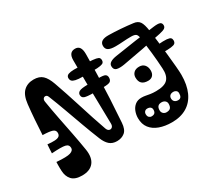

<svg xmlns="http://www.w3.org/2000/svg" viewBox="-144 -1027 1469 1323"><g transform="rotate(-30 591.0 -366.0)"><path d="M63.5 -76Q63 -85.5 62.8 -97.2Q62.5 -109 62.8 -121.5Q63 -134 63.5 -145Q144.5 -138.5 172.5 -147.8Q200.5 -157 200.5 -178Q200.5 -205 173 -211.2Q145.5 -217.5 66.5 -212Q67.5 -229.5 68.2 -246.8Q69 -264 70.5 -281Q105.5 -277.5 128 -278.8Q150.5 -280 161.5 -288.2Q172.5 -296.5 172.5 -314Q172.5 -336 150.5 -343.8Q128.5 -351.5 73.5 -353Q76 -408.5 80.8 -471.5Q85.5 -534.5 91.5 -589Q99 -656.5 130 -686.2Q161 -716 210.5 -716Q255.5 -716 280.8 -692.5Q306 -669 324.5 -617Q341 -571.5 359 -516.8Q377 -462 395.8 -403Q414.5 -344 433.2 -286.2Q452 -228.5 470.5 -177Q477 -158.5 489.5 -154.5Q502 -150.5 512 -159.2Q522 -168 521.5 -188Q520.5 -259.5 518.5 -345.8Q516.5 -432 515.2 -521.8Q514 -611.5 514.5 -694Q514.5 -725.5 526.8 -741.2Q539 -757 564.5 -757Q588.5 -757 600 -740Q611.5 -723 611.5 -689Q611 -606.5 608.2 -517.5Q605.5 -428.5 600.8 -336.8Q596 -245 589.5 -154Q586 -101.5 560.8 -80.8Q535.5 -60 498.5 -60Q462 -60 439.2 -80.2Q416.5 -100.5 401.5 -138Q373.5 -207 347.2 -279.5Q321 -352 295.2 -423Q269.5 -494 243.5 -559Q240 -568 235.2 -572Q230.5 -576 223.5 -576Q213 -576 206.8 -567.2Q200.5 -558.5 203.5 -542Q214.5 -473.5 228.5 -402.5Q242.5 -331.5 256.8 -259.5Q271 -187.5 282.5 -116Q293 -48.5 263.8 -11.8Q234.5 25 171.5 25Q115.5 25 90.2 -2.8Q65 -30.5 63.5 -76ZM521.5 -635Q540.5 -634.5 559.8 -633.2Q579 -632 597.5 -631Q638.5 -629 657.2 -625Q676 -621 681.2 -614Q686.5 -607 686.5 -596Q686.5 -585 680.8 -577.8Q675 -570.5 655.5 -566.8Q636 -563 595.5 -563Q576 -563 557 -563Q538 -563 518.5 -563Q479.5 -563 459 -567.8Q438.5 -572.5 431 -581.5Q423.5 -590.5 423.5 -603Q423.5 -615 431.2 -622.8Q439 -630.5 460.2 -633.8Q481.5 -637 521.5 -635ZM517.5 -499Q537 -499 557 -499.5Q577 -500 596.5 -500Q643 -501 655.8 -493.2Q668.5 -485.5 668.5 -468Q668.5 -447 656 -438Q643.5 -429 598.5 -429Q580.5 -429 562 -429Q543.5 -429 525.5 -429Q471 -429 452.2 -436Q433.5 -443 433.5 -464Q433.5 -480.5 449.8 -489.5Q466 -498.5 517.5 -499ZM553.5 -405Q555 -405 556.5 -405Q558 -405 559.5 -405Q567.5 -405 572.5 -400Q577.5 -395 580 -387.2Q582.5 -379.5 582.5 -371Q582.5 -362.5 579.5 -354.5Q576.5 -346.5 571 -341.2Q565.5 -336 557.5 -336Q555.5 -336 553.8 -336Q552 -336 549.5 -336Q538.5 -336 533 -346Q527.5 -356 527.5 -368Q527.5 -381.5 534.2 -393.2Q541 -405 553.5 -405ZM155.5 -122Q161.5 -122 168 -122Q174.5 -122 180.5 -122Q194 -122 200.8 -111.5Q207.5 -101 207.5 -88Q207.5 -73 199.5 -61.5Q191.5 -50 175.5 -49Q169 -49 162.8 -49Q156.5 -49 149.5 -49Q134.5 -49 127 -60.8Q119.5 -72.5 119.5 -86Q119.5 -102 127.8 -112Q136 -122 155.5 -122ZM190.5 -59Q175 -59 166.8 -67.5Q158.5 -76 158.5 -93Q158.5 -106 167.8 -114Q177 -122 192.5 -122Q205.5 -122 213.5 -114.2Q221.5 -106.5 221.5 -92Q221.5 -75.5 212.8 -67.2Q204 -59 190.5 -59ZM238.5 -624Q238.5 -624 238.5 -624Q238.5 -624 238.5 -624Q238.5 -624 238.5 -624Q238.5 -624 238.5 -624Q238.5 -624 238.5 -624Q238.5 -624 238.5 -624Q238.5 -624 238.5 -624Q238.5 -624 238.5 -624ZM178.5 -671Q178.5 -671 178.5 -671Q178.5 -671 178.5 -671Q178.5 -671 178.5 -671Q178.5 -671 178.5 -671Q178.5 -671 178.5 -671Q178.5 -671 178.5 -671Q178.5 -671 178.5 -671Q178.5 -671 178.5 -671ZM891 17Q836 17 793 1.5Q750 -14 725.5 -45.5Q701 -77 701 -125Q701 -152.5 710.8 -178Q720.5 -203.5 740.8 -219.8Q761 -236 792 -236Q809 -236 824.2 -233Q839.5 -230 858 -227Q876.5 -224 903 -224Q971.5 -224 997.2 -252.5Q1023 -281 1019 -338Q1015.5 -401 1008.5 -465.8Q1001.5 -530.5 994 -586Q990.5 -617 979.8 -626.5Q969 -636 941 -636Q908 -636 876 -633.5Q844 -631 816 -631Q776.5 -631 758.8 -641.8Q741 -652.5 741 -677Q741 -700.5 759.2 -711.8Q777.5 -723 814 -722Q853 -721.5 904.8 -717.8Q956.5 -714 1002 -708Q1034.5 -704.5 1049.5 -682.8Q1064.5 -661 1072 -607Q1077.5 -568.5 1084 -514.8Q1090.5 -461 1096.2 -405.2Q1102 -349.5 1106 -303.8Q1110 -258 1110 -235Q1110 -155 1084.5 -98.5Q1059 -42 1010 -12.5Q961 17 891 17ZM1121 -554Q1049 -538.5 967.5 -523Q886 -507.5 804 -493Q766.5 -486.5 743.8 -492.2Q721 -498 721 -527Q721 -544.5 737.5 -555.2Q754 -566 786 -571Q867 -584 950 -595.8Q1033 -607.5 1110 -617Q1145.5 -621.5 1160.2 -615.8Q1175 -610 1175 -591Q1175 -577 1163.8 -569Q1152.5 -561 1121 -554ZM1072 -495Q1121 -499 1144.5 -496.8Q1168 -494.5 1175 -487Q1182 -479.5 1182 -467Q1182 -452 1173.5 -444.2Q1165 -436.5 1141.8 -433.8Q1118.5 -431 1074 -431ZM892 -313Q859 -313 842.5 -328.5Q826 -344 826 -376Q826 -398.5 841.2 -413.8Q856.5 -429 885 -429Q912 -429 927 -411.5Q942 -394 942 -366Q942 -341.5 928.8 -327.2Q915.5 -313 892 -313ZM789 -89Q807 -89 815 -97.5Q823 -106 823 -123Q823 -136 814.2 -143.5Q805.5 -151 789 -151Q777 -151 769 -143Q761 -135 761 -122Q761 -105.5 769.5 -97.2Q778 -89 789 -89ZM892 -62Q914.5 -62 924.2 -72.5Q934 -83 934 -106Q934 -120.5 923.2 -129.8Q912.5 -139 896 -139Q857 -139 857 -98Q857 -81.5 867.5 -71.8Q878 -62 892 -62ZM1003 -94Q1019 -94 1026 -103.8Q1033 -113.5 1033 -133Q1033 -146.5 1024 -153.8Q1015 -161 1003 -161Q985 -161 975.5 -152.2Q966 -143.5 966 -129Q966 -112.5 976.2 -103.2Q986.5 -94 1003 -94Z"/></g></svg>

Font: Kablammo
Style: Regular
Weight: 400
Designer: Travis Kochel, Lizy Gershenzon, Daria Petrova, Ethan Cohen
Foundry: Vectro Type Foundry
Version: Version 1.002